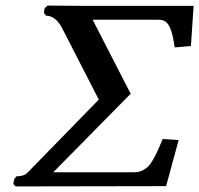

<svg xmlns="http://www.w3.org/2000/svg" viewBox="-20 -667 714 688"><path d="M673.8 -646 664.1 -502 606 -497.1Q602.5 -520.5 599.1 -536.1Q595.7 -551.8 589.6 -566.7Q583.5 -581.5 573.7 -588.9Q564 -596.2 550.8 -596.2H312L448.2 -331.1L449.2 -333V-328.1Q449.2 -328.6 448.7 -329.6Q448.2 -330.6 448.2 -331.1L170.9 -49.8H461.9Q476.6 -49.8 489 -55.7Q501.5 -61.5 510.3 -69.8Q519 -78.1 528.8 -95.5Q538.6 -112.8 545.2 -127.4Q551.8 -142.1 563 -168.9L620.1 -165L575.2 0L36.1 1L27.8 -7.8L30.8 -24.9L39.1 -35.2Q63.5 -35.2 76.2 -45.9L334 -310.1L200.2 -570.8Q176.8 -610.8 145 -610.8L137.2 -621.1L140.1 -638.2L150.9 -647L274.9 -646Z"/></svg>

Font: Linux Libertine
Style: Bold Italic
Weight: 700
Italic angle: -11.5°
Designer: Philipp H. Poll
Foundry: Philipp H. Poll
Version: Version 4.0.5